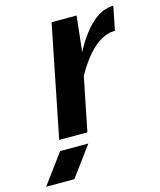

<svg xmlns="http://www.w3.org/2000/svg" viewBox="-223 -590 708 851"><g transform="rotate(-15 130.5 -164.0)"><path d="M-7.8 0 94.7 -512.7H209.5L191.4 -349.6Q278.3 -512.7 377.9 -512.7L356 -403.3Q259.3 -403.3 170.9 -245.6L121.6 0ZM112.8 48.8 12.2 185.5H-117.2L-16.6 48.8Z"/></g></svg>

Font: Sansation
Style: Bold Italic
Weight: 700
Designer: Bernd Montag
Version: Version 1.301